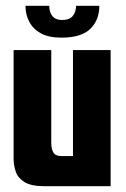

<svg xmlns="http://www.w3.org/2000/svg" viewBox="-20 -643 434 663"><path d="M133 0Q88 0 65 -14Q42 -28 34.5 -50Q27 -72 27 -94V-470H157V-151Q157 -128 164.5 -116Q172 -104 193 -104H232V-470H362V0ZM192 -513Q149 -513 122 -527.5Q95 -542 81.5 -567Q68 -592 68 -623H150Q150 -601 161 -587.5Q172 -574 194 -574Q220 -574 231 -587.5Q242 -601 243 -623H323Q323 -574 292 -543.5Q261 -513 192 -513Z"/></svg>

Font: Smooch Sans ExtraBold
Style: Regular
Weight: 800
Designer: Robert E. Leuschke
Foundry: Robert E. Leuschke
Version: Version 1.010